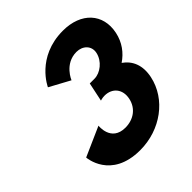

<svg xmlns="http://www.w3.org/2000/svg" viewBox="-223 -1002 1179 1179"><g transform="rotate(-45 366.5 -412.5)"><path d="M328.4 -587C328.4 -587 368.9 -689 472.9 -689C525.9 -689 566.9 -651 555.7 -598C543.1 -538 484.9 -494 434.9 -494H393.9L368 -371C368 -371 385.3 -377 405.3 -377C471.3 -377 513.8 -327 498.8 -256C484.1 -186 425.9 -147 356.9 -147C232.9 -147 248.4 -273 248.4 -273L56.5 -188C56.5 -188 69.8 15 323.8 15C500.8 15 653.6 -98 686.8 -256C705.1 -343 677.4 -406 621.6 -445C673.9 -480 712.9 -532 727.2 -600C756.6 -740 663.6 -840 506.6 -840C275.6 -840 195.6 -659 195.6 -659Z"/></g></svg>

Font: Hussar
Style: BdOblTwo
Weight: 700
Foundry: Cannot Into Space Fonts
Version: Version 2.00